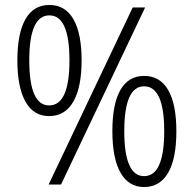

<svg xmlns="http://www.w3.org/2000/svg" viewBox="-20 -744 781 774"><path d="M179 -724Q243 -724 276 -666.5Q309 -609 309 -501Q309 -392 275.5 -334Q242 -276 178 -276Q115 -276 82.5 -334.5Q50 -393 50 -501Q50 -609 82.5 -666.5Q115 -724 179 -724ZM565 -714 226 0H176L515 -714ZM179 -682Q98 -682 98 -501Q98 -319 178 -319Q260 -319 260 -501Q260 -682 179 -682ZM561 -438Q625 -438 658 -381Q691 -324 691 -215Q691 -104 657.5 -47Q624 10 561 10Q499 10 466 -47.5Q433 -105 433 -216Q433 -325 465.5 -381.5Q498 -438 561 -438ZM561 -396Q481 -396 481 -215Q481 -34 561 -34Q602 -34 622 -80Q642 -126 642 -215Q642 -396 561 -396Z"/></svg>

Font: Noto Sans Georgian SemiCondensed Light
Style: Regular
Weight: 300
Width: 4
Designer: Monotype Design Team, Akaki Razmadze
Foundry: Google LLC
Version: Version 2.005; ttfautohint (v1.8.4.7-5d5b)